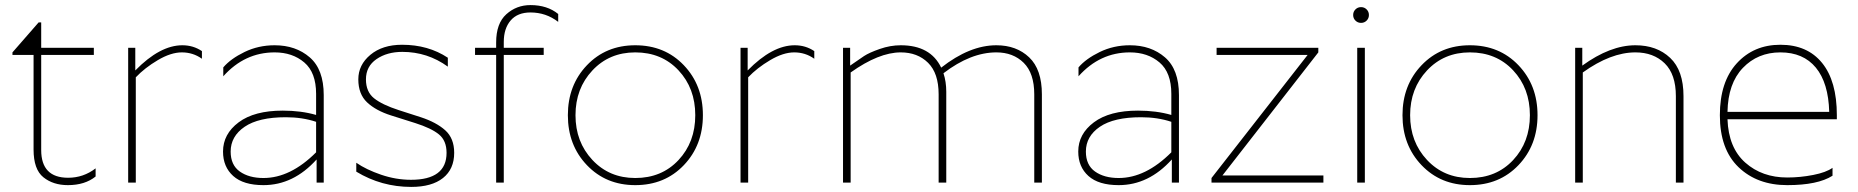

<svg xmlns="http://www.w3.org/2000/svg" viewBox="-20 -718 7305 755"><path d="M356 -24Q314 10 247 10Q189 10 150.5 -21Q112 -52 112 -130V-502H29V-512L132 -630H142V-530H349V-502H142V-128Q142 -19 248 -19Q308 -19 356 -56Z M484 -530H512V-441Q609 -540 697 -540Q740 -540 774 -517V-487Q739 -512 695 -512Q652 -512 600.5 -481.5Q549 -451 514 -414V0H484Z M1016 -18Q1122 -18 1223 -119V-239Q1169 -257 1104 -257Q997 -257 942 -219.5Q887 -182 887 -122Q887 -69 923 -43.5Q959 -18 1016 -18ZM1223 -349Q1223 -433 1176.5 -472.5Q1130 -512 1060 -512Q942 -512 858 -418V-453Q887 -487 941.5 -513.5Q996 -540 1060 -540Q1143 -540 1198 -492.5Q1253 -445 1253 -344V0H1225V-91Q1134 10 1016 10Q937 10 897 -26Q857 -62 857 -122Q857 -191 918.5 -237Q980 -283 1092 -283Q1164 -283 1223 -266Z M1635 -257Q1696 -237 1731 -205.5Q1766 -174 1766 -117Q1766 -53 1722 -18Q1678 17 1597 17Q1480 17 1381 -43V-78Q1420 -51 1478.5 -31Q1537 -11 1596 -11Q1736 -11 1736 -117Q1736 -165 1706 -189.5Q1676 -214 1613 -234L1518 -264Q1458 -283 1423.5 -315.5Q1389 -348 1389 -406Q1389 -463 1436.5 -502.5Q1484 -542 1561 -542Q1664 -542 1741 -491V-456Q1661 -514 1562 -514Q1502 -514 1460.5 -485.5Q1419 -457 1419 -406Q1419 -357 1451 -331.5Q1483 -306 1548 -285Z M2175 -663V-632Q2127 -669 2066 -669Q2015 -669 1988 -637.5Q1961 -606 1961 -553V-530H2118V-502H1961V0H1931V-502H1848V-530H1931V-551Q1931 -626 1971 -662Q2011 -698 2066 -698Q2132 -698 2175 -663Z M2478 10Q2594 10 2669 -68.5Q2744 -147 2744 -265Q2744 -383 2669 -461.5Q2594 -540 2478 -540Q2363 -540 2288 -461.5Q2213 -383 2213 -265Q2213 -147 2288 -68.5Q2363 10 2478 10ZM2478 -18Q2376 -18 2309.5 -89Q2243 -160 2243 -265Q2243 -370 2309.5 -441Q2376 -512 2478 -512Q2582 -512 2648 -441.5Q2714 -371 2714 -265Q2714 -159 2648 -88.5Q2582 -18 2478 -18Z M2892 -530H2920V-441Q3017 -540 3105 -540Q3148 -540 3182 -517V-487Q3147 -512 3103 -512Q3060 -512 3008.5 -481.5Q2957 -451 2922 -414V0H2892Z M3522 -512Q3436 -512 3325 -433V0H3295V-530H3323V-460Q3357 -484 3377.5 -497.5Q3398 -511 3439.5 -525.5Q3481 -540 3522 -540Q3639 -540 3681 -452Q3793 -540 3898 -540Q3977 -540 4027 -492.5Q4077 -445 4077 -347V0H4047V-347Q4047 -430 4005.5 -471Q3964 -512 3898 -512Q3797 -512 3690 -430Q3701 -397 3701 -357V0H3671V-347Q3671 -430 3629.5 -471Q3588 -512 3522 -512Z M4379 -18Q4485 -18 4586 -119V-239Q4532 -257 4467 -257Q4360 -257 4305 -219.5Q4250 -182 4250 -122Q4250 -69 4286 -43.5Q4322 -18 4379 -18ZM4586 -349Q4586 -433 4539.5 -472.5Q4493 -512 4423 -512Q4305 -512 4221 -418V-453Q4250 -487 4304.5 -513.5Q4359 -540 4423 -540Q4506 -540 4561 -492.5Q4616 -445 4616 -344V0H4588V-91Q4497 10 4379 10Q4300 10 4260 -26Q4220 -62 4220 -122Q4220 -191 4281.5 -237Q4343 -283 4455 -283Q4527 -283 4586 -266Z M5184 0H4744V-18L5122 -502H4764V-530H5164V-512L4787 -28H5184Z M5317 -530H5347V0H5317ZM5354 -637Q5345 -628 5332 -628Q5319 -628 5310 -637Q5301 -646 5301 -659Q5301 -672 5310 -681Q5319 -690 5332 -690Q5345 -690 5354 -681Q5363 -672 5363 -659Q5363 -646 5354 -637Z M5760 10Q5876 10 5951 -68.5Q6026 -147 6026 -265Q6026 -383 5951 -461.5Q5876 -540 5760 -540Q5645 -540 5570 -461.5Q5495 -383 5495 -265Q5495 -147 5570 -68.5Q5645 10 5760 10ZM5760 -18Q5658 -18 5591.5 -89Q5525 -160 5525 -265Q5525 -370 5591.5 -441Q5658 -512 5760 -512Q5864 -512 5930 -441.5Q5996 -371 5996 -265Q5996 -159 5930 -88.5Q5864 -18 5760 -18Z M6411 -512Q6314 -512 6204 -433V0H6174V-530H6202V-460Q6312 -540 6411 -540Q6495 -540 6547.5 -490.5Q6600 -441 6600 -340V0H6570V-340Q6570 -426 6526 -469Q6482 -512 6411 -512Z M7186 -27Q7128 10 7008 10Q6890 10 6816.5 -60.5Q6743 -131 6743 -265Q6743 -396 6809.5 -469Q6876 -542 6981 -542Q7087 -542 7145 -470.5Q7203 -399 7203 -265V-249H6773Q6777 -137 6843 -78.5Q6909 -20 7008 -20Q7059 -20 7110 -30Q7161 -40 7186 -58ZM6981 -512Q6892 -512 6833.5 -451Q6775 -390 6773 -278H7173Q7170 -392 7120.5 -452Q7071 -512 6981 -512Z"/></svg>

Font: Roundo ExtraLight
Style: Regular
Weight: 250
Designer: Namrata Goyal (Gurmukhi), Shiva Nallaperumal (Latin)
Foundry: Indian Type Foundry
Version: Version 1.000;PS 1.0;hotconv 1.0.88;makeotf.lib2.5.647800